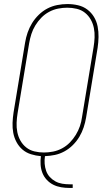

<svg xmlns="http://www.w3.org/2000/svg" viewBox="-20 -763 540 948"><path d="M324 165Q302 165 281.5 161.5Q261 158 243 149Q225 140 211 125Q197 110 189.5 91Q182 72 180.5 50.5Q179 29 182 8Q157 6 133 -1.5Q109 -9 91 -24.5Q73 -40 61.5 -61.5Q50 -83 45.5 -107Q41 -131 42 -156.5Q43 -182 47 -208L104 -553Q108 -578 116.5 -602.5Q125 -627 138.5 -649Q152 -671 171.5 -690Q191 -709 214 -721Q237 -733 262.5 -738Q288 -743 313 -743Q340 -743 365.5 -737Q391 -731 411 -716Q431 -701 444 -679.5Q457 -658 462 -632.5Q467 -607 466.5 -580.5Q466 -554 462 -527L405 -182Q401 -158 393 -134Q385 -110 372 -88Q359 -66 340 -47Q321 -28 298 -15.5Q275 -3 251 2Q227 7 202 8Q199 27 200.5 45.5Q202 64 208 81Q214 98 226 111Q238 124 253.5 132.5Q269 141 287 144Q305 147 324 147H339V165ZM197 -10Q219 -10 242 -14.5Q265 -19 286.5 -30.5Q308 -42 325 -59.5Q342 -77 354.5 -97.5Q367 -118 374.5 -140Q382 -162 385 -185L442 -530Q446 -554 447 -578Q448 -602 443.5 -624.5Q439 -647 428 -666.5Q417 -686 399.5 -700Q382 -714 359 -719.5Q336 -725 312 -725Q290 -725 267 -720.5Q244 -716 222.5 -704.5Q201 -693 184 -675.5Q167 -658 154.5 -637.5Q142 -617 135 -595Q128 -573 124 -550L67 -205Q63 -181 62 -157Q61 -133 65.5 -110.5Q70 -88 81 -68.5Q92 -49 109.5 -35Q127 -21 150 -15.5Q173 -10 197 -10Z"/></svg>

Font: Iosevka Curly Slab Thin
Style: Italic
Weight: 100
Italic angle: -9°
Monospace: yes
Designer: Belleve Invis
Foundry: Belleve Invis
Version: Version 22.1.2; ttfautohint (v1.8.4)